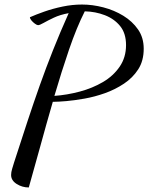

<svg xmlns="http://www.w3.org/2000/svg" viewBox="-20 -740 654 847"><path d="M107 87Q78 87 53.5 71.5Q29 56 29 32Q29 20 33.5 5Q38 -10 42 -23Q73 -119 100.5 -202.5Q128 -286 155.5 -363.5Q183 -441 214 -519Q245 -597 283 -682Q245 -675 217.5 -662Q190 -649 172.5 -639Q155 -629 148 -629Q143 -629 134 -635.5Q125 -642 118.5 -650Q112 -658 112 -664Q139 -676 176 -689Q213 -702 256 -711Q299 -720 342 -720Q388 -720 436 -707.5Q484 -695 524 -670.5Q564 -646 589 -610Q614 -574 614 -525Q614 -472 590 -434.5Q566 -397 527 -371Q488 -345 443 -329Q398 -313 353 -305Q308 -297 272.5 -294Q237 -291 220 -291H213Q184 -191 157 -92Q130 7 107 87ZM220 -317Q276 -321 332 -336Q388 -351 434 -378Q480 -405 508 -446Q536 -487 536 -541Q536 -593 510 -625Q484 -657 442.5 -673Q401 -689 354 -690Q318 -619 284.5 -521Q251 -423 220 -317Z"/></svg>

Font: Dancing Script SemiBold
Style: Regular
Weight: 600
Designer: Pablo Impallari
Foundry: Pablo Impallari
Version: Version 2.001